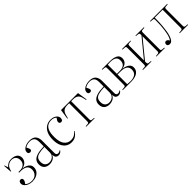

<svg xmlns="http://www.w3.org/2000/svg" viewBox="375 -1905 3301 3301"><g transform="rotate(-45 2025.5 -254.5)"><path d="M216 14Q171 14 132 -1Q93 -16 69.5 -42.5Q46 -69 46 -101Q46 -127 58 -142Q70 -157 90 -157Q112 -157 120.5 -145.5Q129 -134 129 -118Q129 -102 119 -82.5Q109 -63 93 -45Q113 -25 142 -13Q171 -1 213 -1Q277 -1 316 -39.5Q355 -78 355 -137Q355 -200 313.5 -228.5Q272 -257 201 -257H159V-273H199Q255 -273 291.5 -305Q328 -337 328 -395Q328 -448 298 -477Q268 -506 221 -506Q171 -506 132 -474Q93 -442 80 -371H70L59 -523H68L91 -455Q111 -480 144 -500.5Q177 -521 229 -521Q291 -521 334.5 -492.5Q378 -464 378 -402Q378 -356 344.5 -317.5Q311 -279 249 -268V-267Q287 -265 322.5 -250.5Q358 -236 381.5 -209Q405 -182 405 -143Q405 -95 380.5 -60Q356 -25 313 -5.5Q270 14 216 14Z M636 14Q572 14 535 -20Q498 -54 498 -118Q498 -167 524 -201.5Q550 -236 611 -255.5Q672 -275 778 -278V-383Q778 -453 748.5 -480.5Q719 -508 665 -508Q629 -508 601 -499Q573 -490 552 -474Q569 -442 574.5 -428.5Q580 -415 580 -403Q580 -370 540 -370Q523 -370 511.5 -380.5Q500 -391 500 -410Q500 -448 526 -473Q552 -498 590.5 -510.5Q629 -523 668 -523Q756 -523 791.5 -479.5Q827 -436 827 -365V-69Q827 -41 838 -29Q849 -17 870 -17Q887 -17 900.5 -23Q914 -29 924 -37L930 -30Q915 -10 896.5 2Q878 14 854 14Q822 14 800.5 -5Q779 -24 780 -73Q755 -24 717.5 -5Q680 14 636 14ZM653 -13Q684 -13 712.5 -26Q741 -39 759.5 -65.5Q778 -92 778 -131V-263Q693 -259 642.5 -246.5Q592 -234 570.5 -206Q549 -178 549 -126Q549 -71 578 -42Q607 -13 653 -13Z M1168 14Q1111 14 1066 -15Q1021 -44 994.5 -102Q968 -160 968 -247Q968 -338 996.5 -398.5Q1025 -459 1073.5 -490Q1122 -521 1181 -521Q1247 -521 1288.5 -490.5Q1330 -460 1330 -418Q1330 -387 1318 -373.5Q1306 -360 1286 -360Q1264 -360 1255.5 -371.5Q1247 -383 1247 -399Q1247 -416 1257 -432Q1267 -448 1283 -471Q1264 -488 1240.5 -497Q1217 -506 1185 -506Q1139 -506 1101 -485Q1063 -464 1041 -411.5Q1019 -359 1019 -265Q1019 -138 1065.5 -79.5Q1112 -21 1185 -21Q1243 -21 1278 -45Q1313 -69 1332 -95L1340 -90Q1312 -43 1271.5 -14.5Q1231 14 1168 14Z M1533 0V-12L1585 -16Q1601 -18 1606 -26Q1611 -34 1611 -60V-493H1568Q1508 -493 1475.5 -468Q1443 -443 1428 -383L1414 -326L1402 -328L1429 -509H1842L1869 -328L1857 -326L1843 -388Q1830 -446 1796 -469.5Q1762 -493 1703 -493H1660V-59Q1660 -35 1665 -26.5Q1670 -18 1685 -16L1738 -11V0Z M2092 14Q2028 14 1991 -20Q1954 -54 1954 -118Q1954 -167 1980 -201.5Q2006 -236 2067 -255.5Q2128 -275 2234 -278V-383Q2234 -453 2204.5 -480.5Q2175 -508 2121 -508Q2085 -508 2057 -499Q2029 -490 2008 -474Q2025 -442 2030.5 -428.5Q2036 -415 2036 -403Q2036 -370 1996 -370Q1979 -370 1967.5 -380.5Q1956 -391 1956 -410Q1956 -448 1982 -473Q2008 -498 2046.5 -510.5Q2085 -523 2124 -523Q2212 -523 2247.5 -479.5Q2283 -436 2283 -365V-69Q2283 -41 2294 -29Q2305 -17 2326 -17Q2343 -17 2356.5 -23Q2370 -29 2380 -37L2386 -30Q2371 -10 2352.5 2Q2334 14 2310 14Q2278 14 2256.5 -5Q2235 -24 2236 -73Q2211 -24 2173.5 -5Q2136 14 2092 14ZM2109 -13Q2140 -13 2168.5 -26Q2197 -39 2215.5 -65.5Q2234 -92 2234 -131V-263Q2149 -259 2098.5 -246.5Q2048 -234 2026.5 -206Q2005 -178 2005 -126Q2005 -71 2034 -42Q2063 -13 2109 -13Z M2422 0V-12L2470 -16Q2489 -18 2494.5 -26.5Q2500 -35 2500 -57V-452Q2500 -475 2494.5 -483.5Q2489 -492 2470 -493L2422 -497V-509H2622Q2670 -509 2712 -498.5Q2754 -488 2780 -462.5Q2806 -437 2806 -391Q2806 -342 2773.5 -308.5Q2741 -275 2677 -264V-263Q2715 -261 2750.5 -247.5Q2786 -234 2809.5 -208.5Q2833 -183 2833 -144Q2833 -92 2804 -60Q2775 -28 2729.5 -14Q2684 0 2633 0ZM2549 -270H2621Q2690 -270 2723 -301Q2756 -332 2756 -388Q2756 -450 2716.5 -472.5Q2677 -495 2617 -495Q2601 -495 2585 -494Q2569 -493 2549 -491ZM2628 -14Q2697 -14 2740 -44.5Q2783 -75 2783 -139Q2783 -200 2741.5 -227Q2700 -254 2629 -254H2549V-19Q2570 -17 2588 -15.5Q2606 -14 2628 -14Z M2912 0V-12L2966 -16Q2982 -18 2987 -26Q2992 -34 2992 -60V-449Q2992 -475 2987 -483.5Q2982 -492 2966 -493L2912 -497V-509H3119V-498L3066 -493Q3051 -492 3046 -483Q3041 -474 3041 -450V-105L3317 -441V-451Q3317 -474 3311.5 -482.5Q3306 -491 3286 -493L3239 -498V-509H3444V-497L3396 -493Q3377 -492 3371.5 -483.5Q3366 -475 3366 -452V-57Q3366 -35 3371.5 -26.5Q3377 -18 3396 -16L3444 -12V0H3239V-11L3286 -16Q3306 -18 3311.5 -26.5Q3317 -35 3317 -58V-415L3041 -78V-59Q3041 -35 3046 -26.5Q3051 -18 3066 -16L3119 -11V0Z M3555 13Q3534 13 3519 2.5Q3504 -8 3504 -29Q3504 -49 3516 -61.5Q3528 -74 3543 -74Q3560 -74 3574.5 -62Q3589 -50 3599 -30Q3610 -46 3619 -63.5Q3628 -81 3636 -109Q3645 -139 3658.5 -224.5Q3672 -310 3672 -457Q3672 -478 3666 -484.5Q3660 -491 3646 -492L3592 -497V-509H4011V-497L3963 -493Q3944 -492 3938.5 -483.5Q3933 -475 3933 -452V-57Q3933 -35 3938.5 -26.5Q3944 -18 3963 -16L4011 -12V0H3806V-11L3853 -16Q3873 -18 3878.5 -26.5Q3884 -35 3884 -58V-493H3692Q3692 -453 3691.5 -420.5Q3691 -388 3689 -357Q3687 -326 3684 -287Q3680 -233 3671 -180Q3662 -127 3647.5 -83Q3633 -39 3610.5 -13Q3588 13 3555 13Z"/></g></svg>

Font: Literata 72pt ExtraLight
Style: Regular
Weight: 200
Designer: Latin by Veronika Burian and Jose Scaglione. Greek by Irene Vlachou. Cyrillic by Vera Evstafieva.
Foundry: TypeTogether
Version: Version 3.002